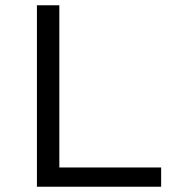

<svg xmlns="http://www.w3.org/2000/svg" viewBox="-20 -708 673 728"><path d="M120 0V-688H205V-73H591V0Z"/></svg>

Font: Saira Expanded
Style: Regular
Weight: 400
Width: 7
Designer: Hector Gatti with collaboration of the Omnibus-Type team
Foundry: Omnibus-Type
Version: Version 1.100; ttfautohint (v1.8.3)